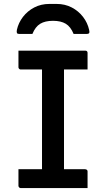

<svg xmlns="http://www.w3.org/2000/svg" viewBox="-20 -958 540 978"><path d="M306 -56H191L194 -87Q194 -105 194 -126Q194 -147 194 -165Q194 -225 194 -284.5Q194 -344 194 -403.5Q194 -463 194 -523Q194 -583 194 -644H311L306 -613Q306 -597 306 -578Q306 -559 306 -542Q306 -481 306 -420.5Q306 -360 306 -299Q306 -238 306 -177.5Q306 -117 306 -56ZM426 0H85Q83 0 81 -1Q79 -2 77.5 -3.5Q76 -5 75 -7Q74 -9 74 -11Q74 -26 74 -40Q74 -54 74 -67.5Q74 -81 74 -96H414Q417 -96 420 -94.5Q423 -93 424.5 -90.5Q426 -88 426 -85Q426 -70 426 -56.5Q426 -43 426 -29Q426 -15 426 0ZM74 -700H414Q420 -700 423 -697Q426 -694 426 -689Q426 -678 426 -667Q426 -656 426 -646Q426 -636 426 -625.5Q426 -615 426 -604H85Q81 -604 77.5 -607.5Q74 -611 74 -615Q74 -626 74 -636.5Q74 -647 74 -657Q74 -667 74 -678Q74 -689 74 -700ZM145 -785Q128 -785 111.5 -785Q95 -785 79 -785Q69 -785 66.5 -789.5Q64 -794 66 -806Q74 -842 97 -872Q120 -902 154.5 -920Q189 -938 232 -938H268Q311 -938 345.5 -920Q380 -902 403 -872Q426 -842 434 -806Q437 -794 434 -789.5Q431 -785 421 -785Q405 -785 388.5 -785Q372 -785 355 -785Q340 -822 315 -837Q290 -852 250 -852Q210 -852 185 -837Q160 -822 145 -785Z"/></svg>

Font: Recursive Medium
Style: Regular
Weight: 500
Version: Version 1.085